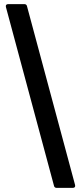

<svg xmlns="http://www.w3.org/2000/svg" viewBox="-20 -742 386 934"><path d="M243 163C244 168 249 172 255 172H333C350 172 345 158 345 157L111 -713C110 -718 105 -722 99 -722H21C4 -722 9 -708 9 -707Z"/></svg>

Font: Falling Sky
Style: Bd
Weight: 700
Designer: Paul D. Hunt
Foundry: Adobe Systems Incorporated
Version: Version 1.02